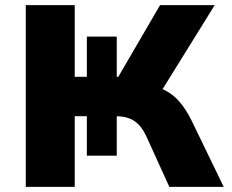

<svg xmlns="http://www.w3.org/2000/svg" viewBox="-20 -725 900 745"><path d="M80 0V-705H270V-427H317V-583H433V-427H439L601 -705H813L604 -368L545 -397Q586 -391 617.5 -376Q649 -361 674.5 -332.5Q700 -304 723 -258L848 0H637L547 -198Q528 -238 500.5 -256Q473 -274 429 -274H413L433 -288V-121H317V-274H270V0Z"/></svg>

Font: Nunito Sans 8pt Black
Style: Regular
Weight: 900
Version: Version 3.101;gftools[0.9.27]